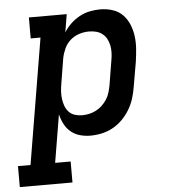

<svg xmlns="http://www.w3.org/2000/svg" viewBox="-94 -586 747 839"><g transform="rotate(-5 279.5 -166.5)"><path d="M-41 205V113H14L106 -438H63V-530H229L216 -451Q229 -472 247 -489Q265 -506 286.5 -517.5Q308 -529 331 -533.5Q354 -538 377 -538Q405 -538 431 -529.5Q457 -521 475 -502.5Q493 -484 503 -459.5Q513 -435 516.5 -408.5Q520 -382 518 -354Q516 -326 512 -298L493 -188Q489 -163 481.5 -138.5Q474 -114 460.5 -91Q447 -68 428 -48.5Q409 -29 385.5 -16Q362 -3 336.5 2.5Q311 8 286 8Q262 8 239.5 1.5Q217 -5 200 -19.5Q183 -34 172.5 -54.5Q162 -75 157 -97L122 113H190V205ZM258 -84Q274 -84 289.5 -87.5Q305 -91 319.5 -98.5Q334 -106 346 -117.5Q358 -129 367 -143Q376 -157 380.5 -172.5Q385 -188 388 -203L406 -313Q409 -329 409.5 -345.5Q410 -362 407 -377Q404 -392 397 -405.5Q390 -419 378 -428.5Q366 -438 351 -442Q336 -446 319 -446Q319 -446 319 -446Q319 -446 319 -446Q297 -446 275.5 -439Q254 -432 237 -417Q220 -402 210.5 -381Q201 -360 197 -339L179 -229Q176 -212 175 -195.5Q174 -179 176 -163Q178 -147 183.5 -132Q189 -117 199.5 -105.5Q210 -94 225.5 -89Q241 -84 258 -84Z"/></g></svg>

Font: Iosevka Slab SmBdExObl
Style: Regular
Weight: 600
Width: 7
Italic angle: -9°
Monospace: yes
Designer: Belleve Invis
Foundry: Belleve Invis
Version: Version 11.1.0; ttfautohint (v1.8.3)